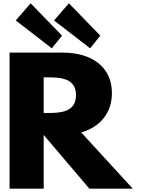

<svg xmlns="http://www.w3.org/2000/svg" viewBox="-20 -1144 863 1164"><path d="M38 -825V0H244.8V-326L522 0H785L472.5 -341C583.7 -373 658.5 -456 658.5 -580C658.5 -742 530.8 -825 362.5 -825ZM244.8 -459V-675H269C347.2 -675 440.7 -670 440.7 -567C440.7 -464 347.2 -459 269 -459ZM356 -928 294.3 -851 75.5 -1020 165.7 -1124ZM588 -928 526.5 -851 307.5 -1020 397.8 -1124Z"/></svg>

Font: Hussar
Style: BdWide
Weight: 700
Foundry: Cannot Into Space Fonts
Version: Version 2.00